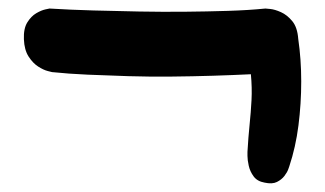

<svg xmlns="http://www.w3.org/2000/svg" viewBox="-20 -453 761 450"><path d="M600 -25Q583 -28 574.5 -39.5Q566 -51 563 -64.5Q560 -78 560 -87.5Q560 -97 560 -97Q562 -132 565 -161Q568 -190 569.5 -218.5Q571 -247 568 -279Q527 -277 479.5 -275.5Q432 -274 381 -273.5Q330 -273 280.5 -274.5Q231 -276 185.5 -278Q140 -280 102 -284Q102 -284 92 -286.5Q82 -289 69.5 -297Q57 -305 47 -320.5Q37 -336 36 -361Q35 -386 44 -400.5Q53 -415 65 -422Q77 -429 86.5 -431Q96 -433 96 -433Q145 -430 198.5 -428.5Q252 -427 306.5 -426Q361 -425 413 -425.5Q465 -426 513.5 -427.5Q562 -429 602 -433Q602 -433 613 -432Q624 -431 638.5 -424.5Q653 -418 665 -403.5Q677 -389 679 -362Q686 -314 686 -262Q686 -210 679.5 -159Q673 -108 658 -63Q658 -63 655.5 -56Q653 -49 646.5 -40.5Q640 -32 629 -26.5Q618 -21 600 -25Z"/></svg>

Font: Sour Gummy
Style: Bold
Weight: 700
Designer: Stefie Justprince
Foundry: Eifetstype
Version: Version 1.000